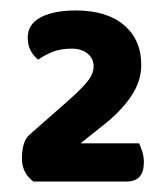

<svg xmlns="http://www.w3.org/2000/svg" viewBox="-20 -720 319 367"><path d="M125 -700Q184 -700 217 -672Q250 -644 250 -596Q250 -565 231 -536.5Q212 -508 179 -482L134 -446H246Q249 -439 252 -430Q255 -421 255 -410Q255 -373 222 -373H44Q34 -380 28 -391Q22 -402 22 -417Q22 -451 37 -463L112 -529Q141 -555 150 -568Q159 -581 159 -593Q159 -608 147.5 -617.5Q136 -627 117 -627Q95 -627 79.5 -620.5Q64 -614 53 -606Q45 -612 39 -622.5Q33 -633 33 -648Q33 -674 58 -687Q83 -700 125 -700Z"/></svg>

Font: Baloo Chettan 2
Style: Bold
Weight: 700
Designer: Maithili Shingre, Unnati Kotecha and Ek Type
Foundry: Ek Type
Version: Version 1.640;hotconv 1.0.111;makeotfexe 2.5.65597; ttfautoh